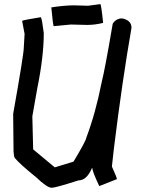

<svg xmlns="http://www.w3.org/2000/svg" viewBox="-20 -925 692 919"><path d="M175.8 -842.8Q181.6 -831.5 189.5 -766.6Q189.5 -654.3 158.2 -501L134.8 -368.2L138.7 -210L242.2 -124L332 -151.4Q392.6 -252.9 392.6 -264.6Q437.5 -382.8 466.8 -532.2Q482.4 -592.8 519.5 -811.5Q535.6 -836.9 564.5 -836.9Q609.4 -828.1 609.4 -792Q564.5 -534.2 525.4 -215.8L515.6 -127.9Q539.1 -75.7 539.1 -69.3V-67.4L455.1 -34.2Q421.9 -105 421.9 -120.1H419.9Q395 -61.5 355.5 -61.5Q246.1 -26.4 228.5 -26.4H226.6Q205.6 -26.4 152.3 -77.1Q73.2 -141.1 50.8 -168.9Q46.4 -176.3 44.9 -198.2L43 -379.9Q93.8 -665.5 93.8 -696.3L97.7 -762.7L85.9 -825.2Q90.3 -829.1 175.8 -842.8ZM460 -905.3Q464.4 -905.3 473.6 -815.4Q434.6 -805.7 397.5 -805.7L319.3 -807.6L237.3 -799.8Q233.9 -799.8 225.6 -889.6Q288.6 -899.4 335 -899.4L401.4 -897.5Z"/></svg>

Font: ww_drahtTSB
Style: Regular
Weight: 400
Designer: Dr. Wolfgang Wiebecke
Version: Version 1.06 May 21, 2010, initial release